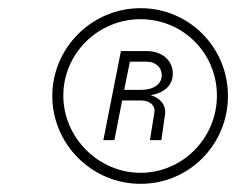

<svg xmlns="http://www.w3.org/2000/svg" viewBox="-20 -736 588 470"><path d="M324 -286C443 -286 538 -382 538 -501C538 -620 443 -716 324 -716C205 -716 108 -619 108 -501C108 -383 205 -286 324 -286ZM324 -313C221 -313 135 -399 135 -502C135 -605 220 -689 324 -689C428 -689 511 -606 511 -502C511 -398 427 -313 324 -313ZM233 -393H260L279 -490H326C347 -490 361 -477 358 -461L347 -393H375L384 -456C387 -478 373 -496 349 -503C383 -509 403 -527 403 -556C403 -588 377 -611 339 -611H276ZM325 -516H284L298 -585H339C361 -585 376 -571 376 -552C376 -530 356 -516 325 -516Z"/></svg>

Font: Uncut Sans Light Italic
Style: Regular
Weight: 300
Italic angle: -11°
Designer: Kasper Nordkvist
Foundry: UNCUT.wtf
Version: Version 1.304;Glyphs 3.2 (3246)